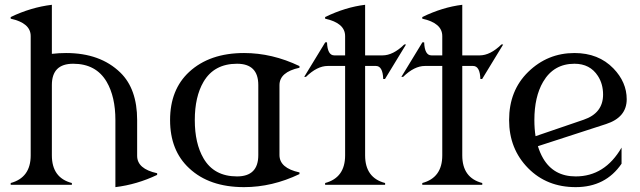

<svg xmlns="http://www.w3.org/2000/svg" viewBox="-20 -767 2656 797"><path d="M24.4 0V-7.3Q107.4 -29.8 107.4 -122.1V-617.2Q107.4 -671.4 24.4 -689.5V-696.3Q108.9 -736.8 195.3 -747.1V-543.5Q224.6 -546.9 254.4 -546.9Q396 -546.9 479.5 -465.8Q549.3 -397.9 549.3 -268.6V-120.1Q549.3 -65.9 632.3 -47.9V-41Q548.3 -1 459 9.8V-268.6Q459 -365.2 422.9 -427.2Q378.9 -502.4 283.7 -502.4Q195.3 -502.4 195.3 -414.1V-122.1Q195.3 -28.8 278.3 -7.3V0Z M963.9 -34.7Q1052.2 -34.7 1052.2 -123V-414.1Q1052.2 -502.4 963.9 -502.4Q868.7 -502.4 824.7 -427.2Q788.6 -365.2 788.6 -268.6Q788.6 -171.9 824.7 -109.9Q868.2 -34.7 963.9 -34.7ZM993.2 9.8Q848.6 9.8 765.1 -68.8Q686 -142.1 686 -268.6Q686 -395 765.1 -468.3Q850.1 -546.9 993.2 -546.9Q1109.9 -546.9 1223.1 -492.7V-485.8Q1140.1 -467.8 1140.1 -413.6V-123.5Q1140.1 -69.3 1223.1 -51.3V-44.4Q1109.9 9.8 993.2 9.8Z M1329.6 0V-7.3Q1412.6 -29.3 1412.6 -122.1V-493.2H1340.3Q1296.4 -493.2 1250 -447.8H1242.7L1330.1 -591.3H1337.4Q1339.4 -537.1 1367.7 -537.1H1412.6V-617.2Q1412.6 -671.4 1329.6 -689.5V-696.3Q1414.1 -737.3 1495.6 -747.1V-537.1H1567.9Q1611.8 -537.1 1658.2 -582.5H1665.5L1578.1 -439H1570.8Q1568.8 -493.2 1540.5 -493.2H1495.6V-122.1Q1495.6 -28.8 1578.6 -7.3V0Z M1732.9 0V-7.3Q1815.9 -29.3 1815.9 -122.1V-493.2H1743.7Q1699.7 -493.2 1653.3 -447.8H1646L1733.4 -591.3H1740.7Q1742.7 -537.1 1771 -537.1H1815.9V-617.2Q1815.9 -671.4 1732.9 -689.5V-696.3Q1817.4 -737.3 1898.9 -747.1V-537.1H1971.2Q2015.1 -537.1 2061.5 -582.5H2068.8L1981.4 -439H1974.1Q1972.2 -493.2 1943.8 -493.2H1898.9V-122.1Q1898.9 -28.8 1981.9 -7.3V0Z M2203.1 -201.7Q2203.1 -201.7 2402.8 -270Q2483.4 -297.4 2483.4 -374.5Q2483.4 -418.5 2461.9 -451.7Q2429.2 -502.4 2364.7 -502.4Q2278.3 -502.4 2234.4 -427.2Q2198.2 -365.2 2198.2 -268.6Q2198.2 -232.4 2203.1 -201.7ZM2369.6 9.8Q2250 9.8 2172.4 -68.8Q2093.3 -148.9 2093.3 -268.6Q2093.3 -391.1 2172.4 -468.3Q2252.9 -546.9 2364.7 -546.9Q2464.4 -546.9 2526.4 -482.9Q2581.5 -425.8 2581.5 -355Q2581.5 -279.8 2495.6 -252L2212.9 -160.2Q2221.2 -132.8 2234.4 -109.9Q2278.3 -34.7 2369.6 -34.7Q2490.7 -34.7 2560.1 -154.3V-87.4Q2493.7 9.8 2369.6 9.8Z"/></svg>

Font: Modern Antiqua
Style: Book
Weight: 400
Designer: Wojciech Kalinowski "wmk69" (wmk69@o2.pl)
Foundry: Wojciech Kalinowski "wmk69" (wmk69@o2.pl)
Version: Version 3.1.0; 2021-05-28